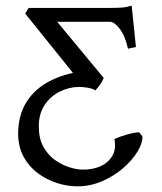

<svg xmlns="http://www.w3.org/2000/svg" viewBox="-20 -643 573 678"><path d="M69 -595 81 -615H359Q391 -615 407.5 -616Q424 -617 445 -623L460 -477L432 -471Q422 -516 403 -541Q384 -566 368 -566H182L346 -368L326 -344L263 -354ZM268 -391Q287 -385 306.5 -379Q326 -373 346 -367Q338 -347 317 -324Q305 -331 288 -333.5Q271 -336 260 -336Q224 -336 191 -319.5Q158 -303 137.5 -272Q117 -241 117 -197Q117 -154 133 -125Q149 -96 173.5 -78.5Q198 -61 224.5 -52.5Q251 -44 273 -44Q308 -44 335 -56Q362 -68 376.5 -92.5Q391 -117 384 -152Q401 -160 427 -167.5Q453 -175 471 -176Q474 -173 477 -169Q480 -165 483 -161Q484 -138 465.5 -107.5Q447 -77 414.5 -49Q382 -21 340.5 -3Q299 15 253 15Q218 15 181.5 3.5Q145 -8 113.5 -31.5Q82 -55 63 -90Q44 -125 44 -173Q45 -238 74 -283.5Q103 -329 153.5 -355.5Q204 -382 268 -391Z"/></svg>

Font: ChillKai
Style: Regular
Weight: 400
Designer: ChillType
Foundry: 寒蝉字型
Version: Version 2.000